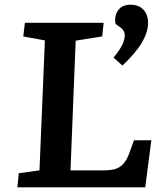

<svg xmlns="http://www.w3.org/2000/svg" viewBox="-20 -797 672 817"><path d="M60 -60 148 -72 171 -625 79 -642 86 -700H421L415 -642L302 -624L280 -72H421Q447 -72 467.5 -77Q488 -82 504.5 -99.5Q521 -117 533 -153L550 -200H624L598 0H54ZM501 -518 463 -552Q492 -587 501.5 -609Q511 -631 511 -647Q511 -666 494 -679L472 -695Q465 -726 481.5 -751.5Q498 -777 536 -777Q570 -777 590 -756Q610 -735 610 -700Q610 -661 584.5 -617Q559 -573 501 -518Z"/></svg>

Font: Literata 7pt SemiBold
Style: Italic
Weight: 600
Italic angle: -2°
Designer: Latin by Veronika Burian and Jose Scaglione. Greek by Irene Vlachou. Cyrillic by Vera Evstafieva
Foundry: TypeTogether
Version: Version 3.002